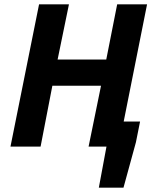

<svg xmlns="http://www.w3.org/2000/svg" viewBox="-20 -672 706 880"><path d="M433 188 468 0H440L462 -115H622L603 -20L546 188ZM28 0 159 -652H296L244 -399H467L517 -652H654L524 0H386L443 -279H220L166 0Z"/></svg>

Font: Source Sans 3
Style: Bold Italic
Weight: 700
Italic angle: -11°
Designer: Paul D. Hunt
Foundry: Adobe
Version: Version 3.052;hotconv 1.1.0;makeotfexe 2.6.0